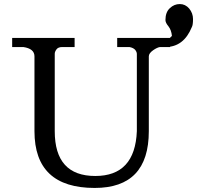

<svg xmlns="http://www.w3.org/2000/svg" viewBox="-20 -927 992 947"><path d="M828 -750Q806 -724 776 -723V-696Q786 -695 796 -695Q886 -695 926 -793Q932 -803 932 -833Q932 -862 913 -885Q894 -907 867 -907Q839 -907 818 -887Q796 -867 796 -828Q796 -815 811 -797Q825 -779 828 -750ZM95 -695Q150 -687 150 -649V-280Q150 0 447 0Q714 0 714 -280V-649Q714 -664 735 -679Q755 -693 769 -695H819V-740H558V-695H618Q636 -692 646 -682Q655 -671 655 -661V-280Q646 -59 450 -59Q250 -59 250 -280V-662Q250 -672 259 -684Q267 -695 288 -695H348V-740H40V-695Z"/></svg>

Font: Sawarabi Mincho
Style: Regular
Weight: 400
Version: Version 1.082; ttfautohint (v1.8.4.7-5d5b)